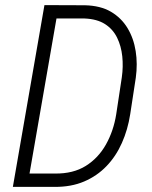

<svg xmlns="http://www.w3.org/2000/svg" viewBox="-20 -731 593 751"><path d="M193.4 0H59.6L69.8 -52.2H195.3Q266.1 -51.3 315.4 -82Q364.7 -112.8 394.5 -166Q424.3 -219.2 434.6 -284.2L456.5 -428.7Q462.4 -470.2 458.3 -510.5Q454.1 -550.8 438 -583.7Q421.9 -616.7 390.9 -636.7Q359.9 -656.7 310.5 -658.7H170.4L180.7 -710.9L312 -710.4Q373 -709 413.8 -685.1Q454.6 -661.1 478.8 -621.1Q502.9 -581.1 510.7 -531Q518.6 -481 511.2 -427.2L489.3 -284.2Q480 -224.1 456.8 -171.9Q433.6 -119.6 396.5 -81.1Q359.4 -42.5 308.8 -21Q258.3 0.5 193.4 0ZM210 -710.9 86.4 0H30.3L153.8 -710.9Z"/></svg>

Font: Roboto Condensed Light
Style: Italic
Weight: 300
Italic angle: -12°
Designer: Christian Robertson
Foundry: Google
Version: Version 3.0; 2020